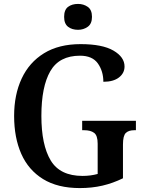

<svg xmlns="http://www.w3.org/2000/svg" viewBox="-20 -949 738 979"><path d="M387 10Q274 10 199.5 -36Q125 -82 88.5 -164.5Q52 -247 52 -358Q52 -466 90.5 -548.5Q129 -631 204.5 -677.5Q280 -724 391 -724Q502 -724 558.5 -691Q615 -658 615 -610Q615 -576 586.5 -554Q558 -532 507 -532Q507 -586 479 -625.5Q451 -665 388 -665Q282 -665 236.5 -586Q191 -507 191 -358Q191 -210 238.5 -131Q286 -52 401 -52Q421 -52 440.5 -54.5Q460 -57 478 -62V-216Q478 -258 460 -271.5Q442 -285 410 -285H399V-333H673V-285H664Q636 -285 621.5 -271Q607 -257 607 -212V-40Q556 -15 502.5 -2.5Q449 10 387 10ZM378 -797Q347 -797 327 -812.5Q307 -828 307 -863Q307 -899 327 -914Q347 -929 378 -929Q406 -929 427.5 -914Q449 -899 449 -863Q449 -828 427.5 -812.5Q406 -797 378 -797Z"/></svg>

Font: Noto Serif Thai SemiCondensed SemiBold
Style: Regular
Weight: 600
Width: 4
Designer: Monotype Design Team
Foundry: Monotype Imaging Inc.
Version: Version 2.002; ttfautohint (v1.8.4.7-5d5b)